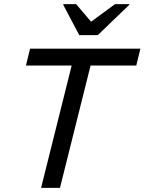

<svg xmlns="http://www.w3.org/2000/svg" viewBox="-20 -911 701 931"><path d="M270.8 0H179.2L327.5 -593.3H105.8L125.8 -675H660.8L640.8 -593.3H419.2ZM364.2 -740.8 286.7 -887.5 287.5 -890.8H349.2L421.7 -805.8L537.5 -890.8H607.5L606.7 -887.5L454.2 -740.8Z"/></svg>

Font: Funnel Sans
Style: Italic
Weight: 400
Italic angle: -14.036°
Version: Version 1.000; Beta; Release 5; Build 24; ttfautohint (v1.8.